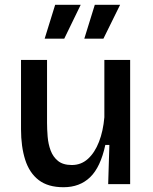

<svg xmlns="http://www.w3.org/2000/svg" viewBox="-20 -771 641 804"><path d="M246 13Q181 13 142 -17Q103 -47 85.5 -102Q68 -157 68 -230V-520H177V-257Q177 -230 179.5 -199Q182 -168 192 -141Q202 -114 223 -97Q244 -80 281 -80Q320 -80 348.5 -106Q377 -132 394.5 -177Q412 -222 417 -280V-520H525V0H433L438 -164H421Q401 -71 357.5 -29Q314 13 246 13ZM249 -609H167L211 -751H318ZM413 -609H333L377 -751H483Z"/></svg>

Font: Bricolage Grotesque 10pt Medium
Style: Regular
Weight: 500
Designer: Mathieu Triay
Foundry: Atelier Triay
Version: Version 1.000; ttfautohint (v1.8.4.7-5d5b);gftools[0.9.32]